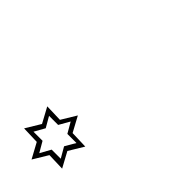

<svg xmlns="http://www.w3.org/2000/svg" viewBox="19 -1014 962 962"><g transform="rotate(-45 500.0 -532.5)"><path d="M264.6 -435.5V-500L320.3 -532.2L263.7 -564.5V-628.9L208 -596.7L152.3 -627.9V-563.5L96.7 -531.2L153.3 -500V-435.5L209 -467.8ZM283.2 -391.6 204.1 -439.5 123 -395.5 126 -488.3 46.9 -536.1 127.9 -580.1 130.9 -672.9 210 -625 291 -668.9 288.1 -576.2 367.2 -528.3 286.1 -484.4Z"/></g></svg>

Font: Urdu Khush Khati
Style: Regular
Weight: 400
Version: Version 001.500